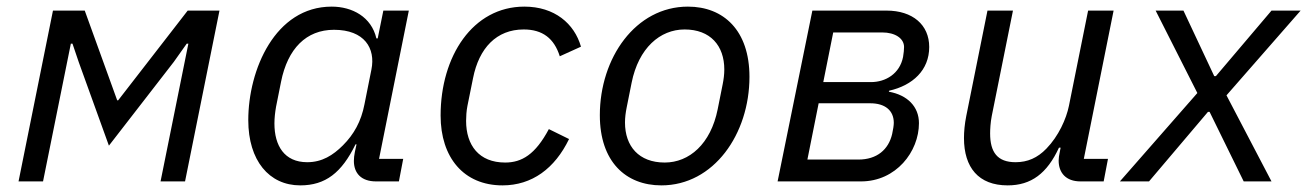

<svg xmlns="http://www.w3.org/2000/svg" viewBox="-20 -548 3949 580"><path d="M36 0H110L194 -416H199L218 -360L309 -108L505 -361L544 -416H549L465 0H539L643 -516H547L337 -245H334L236 -516H140Z M1185 0 1198 -68H1125L1215 -516H1138L1121 -432H1117C1102 -497 1044 -528 982 -528C811 -528 730 -337 730 -185C730 -63 793 12 887 12C963 12 1012 -26 1054 -112H1057L1052 -89C1050 -79 1049 -70 1049 -62C1049 -25 1071 0 1116 0ZM908 -58C839 -58 809 -108 809 -175C809 -192 811 -209 814 -226L829 -301C849 -401 905 -458 989 -458C1081 -458 1115 -402 1102 -338L1081 -233C1071 -181 1049 -142 1016 -109C986 -79 953 -58 908 -58Z M1498 12C1587 12 1656 -39 1699 -128L1638 -158C1597 -81 1556 -57 1506 -57C1427 -57 1388 -109 1388 -183C1388 -195 1389 -213 1392 -228L1409 -312C1427 -403 1480 -459 1562 -459C1619 -459 1654 -432 1671 -378L1735 -407C1715 -477 1655 -528 1564 -528C1408 -528 1311 -378 1311 -199C1311 -72 1381 12 1498 12Z M1978 12C2136 12 2244 -143 2244 -316C2244 -456 2166 -528 2058 -528C1900 -528 1792 -373 1792 -200C1792 -60 1870 12 1978 12ZM1988 -57C1910 -57 1868 -106 1868 -178C1868 -193 1870 -208 1873 -223L1888 -298C1909 -403 1974 -459 2048 -459C2126 -459 2168 -410 2168 -338C2168 -323 2166 -308 2163 -293L2148 -218C2127 -113 2062 -57 1988 -57Z M2329 0H2581C2687 0 2756 -90 2756 -176C2756 -226 2721 -261 2665 -271L2666 -274C2737 -290 2787 -336 2787 -406C2787 -473 2737 -516 2658 -516H2434ZM2419 -66 2453 -236H2609C2654 -236 2680 -214 2680 -177C2680 -170 2678 -156 2675 -143C2664 -96 2629 -66 2573 -66ZM2467 -300 2497 -450H2645C2684 -450 2711 -432 2711 -406C2711 -399 2710 -387 2708 -376C2698 -325 2655 -300 2611 -300Z M2963 -516 2899 -198C2894 -173 2892 -150 2892 -131C2892 -42 2936 12 3024 12C3095 12 3143 -24 3179 -102H3184L3182 -92C3179 -78 3178 -70 3178 -63C3178 -26 3200 0 3244 0H3314L3327 -68H3254L3344 -516H3267L3209 -228C3201 -189 3178 -137 3141 -99C3114 -71 3084 -58 3048 -58C2993 -58 2971 -88 2971 -145C2971 -157 2972 -178 2976 -198L3040 -516Z M3451 0 3629 -210H3634L3737 0H3821L3685 -260L3909 -516H3821L3653 -318H3648L3555 -516H3471L3597 -267L3363 0Z"/></svg>

Font: LVC Sans
Style: Italic
Weight: 400
Italic angle: -11.31°
Designer: Mike Abbink, Paul van der Laan, Pieter van Rosmalen
Foundry: Bold Monday
Version: Version 3.0